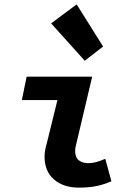

<svg xmlns="http://www.w3.org/2000/svg" viewBox="-20 -847 640 879"><path d="M342 12Q270 12 227 -25.5Q184 -63 184 -130Q184 -144 186.5 -158.5Q189 -173 194 -190L243 -389H80L102 -496H402L328 -183Q326 -176 325 -170Q324 -164 324 -157Q324 -126 341 -113Q358 -100 384 -100Q402 -100 420.5 -105Q439 -110 462 -120L490 -17Q458 -3 423 4.5Q388 12 342 12ZM368 -569 214 -740 331 -827 452 -634Z"/></svg>

Font: Source Code Pro
Style: Bold Italic
Weight: 700
Italic angle: -11°
Monospace: yes
Designer: Paul D. Hunt, Teo Tuominen
Foundry: Adobe Systems Incorporated
Version: Version 1.050;PS 1.000;hotconv 16.6.51;makeotf.lib2.5.65220